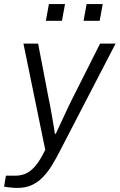

<svg xmlns="http://www.w3.org/2000/svg" viewBox="-49 -740 587 942"><path d="M36 182Q16 182 -2 179.5Q-20 177 -29 176L-20 122H25Q52 122 75.5 112.5Q99 103 123 76Q147 49 173 -5L66 -526H138L191 -250Q196 -229 201 -199Q206 -169 211.5 -138.5Q217 -108 220 -84H225Q233 -101 243 -123Q253 -145 263.5 -167Q274 -189 283.5 -210Q293 -231 301 -246L442 -526H518L250 -9Q228 35 206.5 70Q185 105 160.5 130Q136 155 106 168.5Q76 182 36 182ZM176 -638 191 -720H270L255 -638ZM361 -638 376 -720H455L440 -638Z"/></svg>

Font: Archivo SemiBold Light
Style: Italic
Weight: 300
Italic angle: -10°
Version: Version 2.001